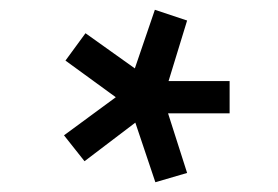

<svg xmlns="http://www.w3.org/2000/svg" viewBox="-20 -735 570 393"><path d="M450 -503V-569H325L363 -693L297 -715L256 -595L155 -667L114 -611L217 -536L111 -458L153 -405L257 -484L298 -362L363 -381L324 -503Z"/></svg>

Font: TitilliumText22L
Style: 800 wt
Weight: 800
Designer: Campivisivi
Foundry: Campivisivi
Version: 1.000